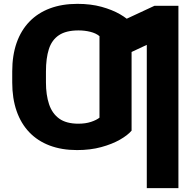

<svg xmlns="http://www.w3.org/2000/svg" viewBox="-20 -757 983 981"><path d="M652.3 -448.2V-89.4Q632.3 -65.9 592.5 -43.2Q552.7 -20.5 497.3 -5.4Q441.9 9.8 373.5 9.8Q295.4 9.8 233.9 -13.4Q172.4 -36.6 129.6 -81.3Q86.9 -126 64.7 -190.2Q42.5 -254.4 42.5 -335.4V-381.3L214.8 -382.3V-335.4Q214.8 -272 230.7 -224.4Q246.6 -176.8 282.7 -150.9Q318.8 -125 380.4 -125Q417 -125 445.1 -134.3Q473.1 -143.6 488.3 -155.8V-448.2ZM652.3 -638.2V-285.2L488.3 -283.2V-572.3Q470.2 -587.4 441.4 -594.5Q412.6 -601.6 381.3 -601.6Q317.4 -601.6 281 -577.1Q244.6 -552.7 229.7 -506.1Q214.8 -459.5 214.8 -392.1V-339.8L42.5 -340.8V-392.1Q42.5 -474.1 64.9 -538.1Q87.4 -602.1 130.4 -646.5Q173.3 -690.9 235.1 -714.1Q296.9 -737.3 375.5 -737.3Q443.8 -737.3 498.8 -722.2Q553.7 -707 593 -684.3Q632.3 -661.6 652.3 -638.2ZM891.6 -727.5V204.1H730V-527.8L562 -449.2V-630.9L769.5 -727.5Z"/></svg>

Font: Inter 24pt ExtraBold
Style: Regular
Weight: 800
Designer: Rasmus Andersson
Foundry: rsms
Version: Version 4.001;git-66647c0bb